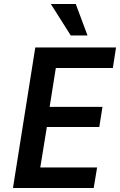

<svg xmlns="http://www.w3.org/2000/svg" viewBox="-20 -943 602 963"><path d="M45 0 157 -705H562L546 -602H260L229 -407H494L478 -306H215L182 -103H467L450 0ZM335 -765 235 -923H360L419 -765Z"/></svg>

Font: Nunito Sans 7pt Condensed
Style: Bold Italic
Weight: 700
Width: 3
Italic angle: -9°
Designer: Vernon Adams
Foundry: Vernon Adams
Version: Version 3.101;gftools[0.9.27]